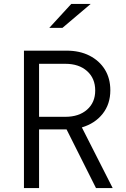

<svg xmlns="http://www.w3.org/2000/svg" viewBox="-20 -958 640 978"><path d="M102 0V-700H319Q386 -700 436 -674.5Q486 -649 514 -604Q542 -559 542 -498Q542 -428 503 -378.5Q464 -329 397 -309L554 0H469L319 -299H179V0ZM179 -363H313Q382 -363 423.5 -399.5Q465 -436 465 -497Q465 -559 423.5 -596Q382 -633 313 -633H179ZM231 -816 343 -938H442L298 -816Z"/></svg>

Font: Red Hat Mono VF Light
Style: Regular
Weight: 300
Monospace: yes
Designer: Pentagram, MCKL
Foundry: Pentagram, MCKL
Version: Version 1.023